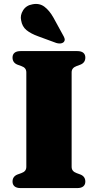

<svg xmlns="http://www.w3.org/2000/svg" viewBox="-20 -961 500 981"><path d="M346 -109Q346 -96.5 352.5 -88.8Q359 -81 371.5 -76.5L390.5 -69.5Q416 -59.5 416 -33Q416 -18 405.8 -9Q395.5 0 374 0H86Q64.5 0 54.2 -9Q44 -18 44 -33Q44 -59.5 69.5 -69.5L89 -76.5Q102 -81 108.2 -88.8Q114.5 -96.5 114.5 -109V-591Q114.5 -603.5 108.2 -611.2Q102 -619 89 -623.5L69.5 -630.5Q44 -640.5 44 -667Q44 -682.5 54.2 -691.2Q64.5 -700 86 -700H374Q395.5 -700 405.8 -691.2Q416 -682.5 416 -667Q416 -640.5 390.5 -630.5L371.5 -623.5Q359 -619 352.5 -611.2Q346 -603.5 346 -591ZM253 -871 302 -781.5Q308 -772 310.2 -763.2Q312.5 -754.5 306 -746.5Q299.5 -740 288.5 -739Q277.5 -738 267.5 -741.5L175 -775.5Q137.5 -789 115.2 -807.2Q93 -825.5 88 -857Q82 -882.5 97.8 -908Q113.5 -933.5 146 -939Q181 -946 206.8 -926.8Q232.5 -907.5 253 -871Z"/></svg>

Font: Fraunces Black
Style: Regular
Weight: 900
Version: Version 1.000;[b76b70a41]